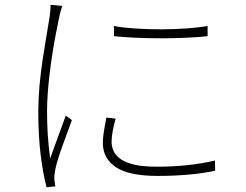

<svg xmlns="http://www.w3.org/2000/svg" viewBox="-20 -766 1040 812"><path d="M462 -656Q499 -649 551.5 -645.5Q604 -642 661.5 -642Q719 -642 771.5 -646Q824 -650 858 -656V-613Q823 -609 770.5 -606.5Q718 -604 661 -604Q604 -604 551.5 -606.5Q499 -609 462 -613ZM469 -264Q461 -235 456.5 -211Q452 -187 452 -166Q452 -149 459 -130.5Q466 -112 486.5 -96Q507 -80 544.5 -70.5Q582 -61 643 -61Q711 -61 772 -67.5Q833 -74 889 -87L890 -44Q845 -34 782.5 -28Q720 -22 647 -22Q525 -22 470 -59Q415 -96 415 -161Q415 -182 419 -208Q423 -234 430 -269ZM243 -741Q241 -734 238.5 -726Q236 -718 234 -709.5Q232 -701 230 -692Q223 -658 215.5 -619Q208 -580 201.5 -538.5Q195 -497 190 -455Q185 -413 182 -372.5Q179 -332 179 -295Q179 -241 182 -196Q185 -151 192 -96Q202 -123 214 -156Q226 -189 238 -221.5Q250 -254 258 -277L284 -258Q273 -227 258 -187Q243 -147 230.5 -109.5Q218 -72 214 -50Q212 -40 210.5 -28.5Q209 -17 210 -7Q211 0 212 8.5Q213 17 214 22L177 26Q162 -30 152 -110.5Q142 -191 142 -292Q142 -346 147 -403Q152 -460 160.5 -515Q169 -570 177 -617Q185 -664 190 -696Q192 -711 193 -723Q194 -735 194 -746Z"/></svg>

Font: Noto Sans SC ExtraLight
Style: Regular
Weight: 250
Designer: Ryoko NISHIZUKA 西塚涼子 (kana, bopomofo & ideographs); Paul D. Hunt (Latin, Greek & Cyrillic); Sandoll Communications 산돌커뮤니
Foundry: Adobe
Version: Version 2.004-H2;hotconv 1.0.118;makeotfexe 2.5.65603